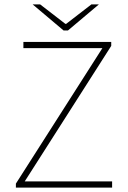

<svg xmlns="http://www.w3.org/2000/svg" viewBox="-20 -850 578 870"><path d="M52 0V-18L444 -632H86V-660H484V-642L92 -28H488V0ZM268 -712 128 -830H162L276 -742H280L394 -830H428L288 -712Z"/></svg>

Font: SourceSans3VF
Style: Regular
Weight: 200
Designer: Paul D. Hunt
Foundry: Adobe
Version: Version 3.052;hotconv 1.1.0;makeotfexe 2.6.0